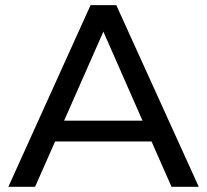

<svg xmlns="http://www.w3.org/2000/svg" viewBox="-20 -720 798 740"><path d="M12.2 0 329.1 -700.2H428.2L746.1 0H641.1L564 -174.8H192.4L115.2 0ZM227.1 -254.9H529.3L378.4 -598.1Z"/></svg>

Font: Montserrat Medium
Style: Regular
Weight: 500
Designer: Julieta Ulanovsky
Foundry: Julieta Ulanovsky
Version: Version 7.200